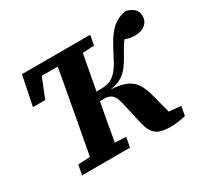

<svg xmlns="http://www.w3.org/2000/svg" viewBox="-142 -866 1131 1072"><g transform="rotate(-30 423.5 -330.0)"><path d="M670 13Q628 13 601.5 2Q575 -9 560 -34Q545 -59 536 -104L507 -232Q501 -259 492 -276Q483 -293 468 -301Q453 -309 429 -309H329L338 -365H436Q463 -365 484 -370Q505 -375 523 -388.5Q541 -402 558 -425.5Q575 -449 593 -486Q617 -534 637.5 -567.5Q658 -601 678.5 -622Q699 -643 723 -655.5Q747 -668 778 -673Q806 -667 826.5 -650Q847 -633 847 -601Q847 -569 822.5 -548.5Q798 -528 759 -528Q724 -528 698 -538Q672 -548 659 -556L716 -569Q703 -552 691.5 -536.5Q680 -521 667.5 -500.5Q655 -480 639 -450Q622 -420 604.5 -398.5Q587 -377 566.5 -363.5Q546 -350 520.5 -342.5Q495 -335 464 -333L462 -336Q516 -335 552.5 -326.5Q589 -318 612.5 -300Q636 -282 650.5 -253Q665 -224 676 -181L714 -36L624 -74L783 -59L772 0Q751 6 725 9.5Q699 13 670 13ZM62 -467 101 -657H364V-594H125L212 -643L141 -467ZM109 0 121 -63 254 -70H306L430 -63L418 0ZM186 0 252 -356Q266 -431 279.5 -506.5Q293 -582 306 -657H467L401 -301Q387 -226 373.5 -150.5Q360 -75 347 0ZM386 -587 388 -657H541L529 -594L401 -587Z"/></g></svg>

Font: Source Serif 4
Style: Bold Italic
Weight: 700
Italic angle: -12°
Designer: Frank Grießhammer
Foundry: Adobe Systems Incorporated
Version: Version 4.004;hotconv 1.0.116;makeotfexe 2.5.65601